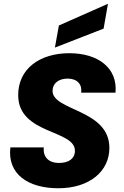

<svg xmlns="http://www.w3.org/2000/svg" viewBox="-20 -996 662 1023"><path d="M290.3 7C458.6 7 562.8 -84.5 562.8 -207.8C562.8 -414.6 260 -404.3 260 -511.9C260 -552.3 293 -577.2 340.5 -577.2C391.7 -577.2 418.6 -546.4 412.5 -502.3H595.4C607.7 -632.2 504.3 -712.5 349.7 -712.5C191.5 -712.5 75.5 -629.3 76.9 -486.6C79.3 -279.3 379.2 -305.6 379.2 -193C379.2 -149.7 344.7 -127.8 294.8 -127.8C236.9 -127.8 208.7 -161 213.1 -210.5H35.2C18.1 -66.6 132.6 7 290.3 7ZM293.8 -860.2 272.5 -742.4 532 -843.5 555.3 -975.9Z"/></svg>

Font: Poppins Devanagari Thin
Style: Italic
Weight: 100
Italic angle: -10°
Designer: Ninad Kale (Devanagari), Jonny Pinhorn (Latin)
Foundry: Indian Type Foundry
Version: 4.005